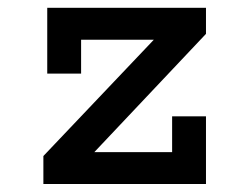

<svg xmlns="http://www.w3.org/2000/svg" viewBox="-20 -462 626 482"><path d="M98.6 -442.4H497.1V-377L216.8 -80.1H412.1V-169.9H497.1V0H88.9V-70.3L366.2 -362.3H183.6V-277.3H98.6Z"/></svg>

Font: Thabit-Bold
Style: Bold
Weight: 700
Designer: Regenerated by Nadim Shaikli
Foundry: MAK Alagha
Version: 0.01